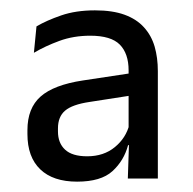

<svg xmlns="http://www.w3.org/2000/svg" viewBox="-20 -666 372 371"><path d="M285 -321H227L229.5 -396L228.5 -400.5V-502V-530Q228.5 -562.5 211.5 -579.8Q194.5 -597 154.5 -597Q122 -597 94.8 -587Q67.5 -577 45.5 -564L50.5 -615Q70 -626.5 98.2 -636.2Q126.5 -646 163.5 -646Q197.5 -646 220.8 -637.5Q244 -629 258.2 -613.2Q272.5 -597.5 278.8 -576Q285 -554.5 285 -528.5ZM129 -315Q82.5 -315 57.8 -338.8Q33 -362.5 33 -407V-414.5Q33 -457 58.5 -479.5Q84 -502 140 -510.5L236 -525L240 -482.5L153 -469Q119.5 -464 105.8 -452.2Q92 -440.5 92 -418V-412Q92 -389.5 105.8 -376.8Q119.5 -364 148.5 -364Q180.5 -364 202 -381.8Q223.5 -399.5 230 -425.5L238 -385.5H227.5Q219.5 -355.5 197.2 -335.2Q175 -315 129 -315Z"/></svg>

Font: Anek Kannada Medium
Style: Regular
Weight: 400
Version: Version 1.003